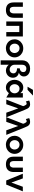

<svg xmlns="http://www.w3.org/2000/svg" viewBox="2426 -3290 1038 5930"><g transform="rotate(90 2945.0 -325.0)"><path d="M393 -512V-219Q393 -171 366 -138.5Q339 -106 292 -106Q241 -106 216 -137.5Q191 -169 191 -220V-512H55V-227Q55 -109 115.5 -49Q176 11 293 11Q407 11 468 -51Q529 -113 529 -231V-512Z M642 -512V0H778V-402H971V0H1107V-512Z M1752 -257Q1752 -330 1715.5 -391.5Q1679 -453 1615.5 -488.5Q1552 -524 1473 -524Q1394 -524 1330.5 -488Q1267 -452 1230.5 -390Q1194 -328 1194 -255Q1194 -182 1230 -120.5Q1266 -59 1329.5 -23.5Q1393 12 1471 12Q1547 12 1611.5 -23Q1676 -58 1714 -120Q1752 -182 1752 -257ZM1618 -256Q1618 -215 1599.5 -180Q1581 -145 1547.5 -124.5Q1514 -104 1473 -104Q1432 -104 1399 -124Q1366 -144 1347 -179.5Q1328 -215 1328 -257Q1328 -322 1367.5 -365.5Q1407 -409 1471 -409Q1513 -409 1546.5 -388Q1580 -367 1599 -332Q1618 -297 1618 -256Z M2131 -104Q2180 -104 2213 -136.5Q2246 -169 2246 -217Q2246 -269 2207 -300Q2168 -331 2090 -334V-415Q2148 -421 2177.5 -450.5Q2207 -480 2207 -523Q2207 -570 2176.5 -595Q2146 -620 2100 -620Q2043 -620 2011 -583.5Q1979 -547 1979 -490V-256Q1979 -213 1999.5 -178.5Q2020 -144 2054.5 -124Q2089 -104 2131 -104ZM2160 11Q2102 11 2056.5 -13Q2011 -37 1979 -77V174H1843V-490Q1843 -561 1873 -616.5Q1903 -672 1961.5 -704Q2020 -736 2102 -736Q2175 -736 2229 -711Q2283 -686 2312.5 -642Q2342 -598 2342 -543Q2342 -436 2226 -387Q2298 -375 2339.5 -326Q2381 -277 2381 -202Q2381 -142 2351 -93Q2321 -44 2270 -16.5Q2219 11 2160 11Z M2720 -409Q2761 -409 2793.5 -388Q2826 -367 2844 -332Q2862 -297 2862 -257Q2862 -217 2843.5 -181.5Q2825 -146 2792.5 -124.5Q2760 -103 2720 -103Q2680 -103 2648 -124Q2616 -145 2598 -180Q2580 -215 2580 -255Q2580 -320 2618.5 -364.5Q2657 -409 2720 -409ZM2993 -512H2857V-433Q2822 -478 2780 -501Q2738 -524 2684 -524Q2612 -524 2557.5 -487Q2503 -450 2474 -388.5Q2445 -327 2445 -256Q2445 -185 2474.5 -124Q2504 -63 2558 -26Q2612 11 2684 11Q2740 11 2778.5 -11Q2817 -33 2857 -80L2993 0ZM2658 -657H2754L2932 -824H2755Z M3055 0H3199L3327 -369L3461 0H3602L3374 -567Q3352 -622 3333.5 -656Q3315 -690 3282.5 -713Q3250 -736 3202 -736Q3146 -736 3084 -709L3113 -604Q3134 -617 3150.5 -623.5Q3167 -630 3184 -630Q3200 -630 3216 -609.5Q3232 -589 3244 -562Q3256 -535 3258 -521V-520Z M3599 0H3743L3871 -369L4005 0H4146L3918 -567Q3896 -622 3877.5 -656Q3859 -690 3826.5 -713Q3794 -736 3746 -736Q3690 -736 3628 -709L3657 -604Q3678 -617 3694.5 -623.5Q3711 -630 3728 -630Q3744 -630 3760 -609.5Q3776 -589 3788 -562Q3800 -535 3802 -521V-520Z M4732 -257Q4732 -330 4695.5 -391.5Q4659 -453 4595.5 -488.5Q4532 -524 4453 -524Q4374 -524 4310.5 -488Q4247 -452 4210.5 -390Q4174 -328 4174 -255Q4174 -182 4210 -120.5Q4246 -59 4309.5 -23.5Q4373 12 4451 12Q4527 12 4591.5 -23Q4656 -58 4694 -120Q4732 -182 4732 -257ZM4598 -256Q4598 -215 4579.5 -180Q4561 -145 4527.5 -124.5Q4494 -104 4453 -104Q4412 -104 4379 -124Q4346 -144 4327 -179.5Q4308 -215 4308 -257Q4308 -322 4347.5 -365.5Q4387 -409 4451 -409Q4493 -409 4526.5 -388Q4560 -367 4579 -332Q4598 -297 4598 -256Z M5157 -512V-219Q5157 -171 5130 -138.5Q5103 -106 5056 -106Q5005 -106 4980 -137.5Q4955 -169 4955 -220V-512H4819V-227Q4819 -109 4879.5 -49Q4940 11 5057 11Q5171 11 5232 -51Q5293 -113 5293 -231V-512Z M5890 -511H5748L5619 -158L5490 -511H5345L5554 2H5681Z"/></g></svg>

Font: Geom SemiBold
Style: Bold
Weight: 600
Version: Version 1.102